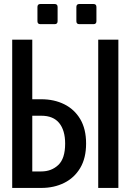

<svg xmlns="http://www.w3.org/2000/svg" viewBox="-20 -924 642 944"><path d="M178.7 -805.2Q164.1 -805.2 164.1 -819.8V-889.6Q164.1 -904.3 178.7 -904.3H248.5Q263.2 -904.3 263.2 -889.6V-819.8Q263.2 -805.2 248.5 -805.2ZM370.1 -805.2Q355.5 -805.2 355.5 -819.8V-889.6Q355.5 -904.3 370.1 -904.3H439.5Q454.1 -904.3 454.1 -889.6V-819.8Q454.1 -805.2 439.5 -805.2ZM40 -729H138.7V-436H183.1Q246.1 -436 295.9 -411.4Q345.7 -386.7 374.5 -338.4Q403.3 -290 403.3 -218.3Q403.3 -146.5 374.3 -97.9Q345.2 -49.3 295.4 -24.7Q245.6 0 183.1 0H40ZM462.9 -729H562V0H462.9ZM183.1 -81.1Q232.9 -81.1 266.6 -112.8Q300.3 -144.5 300.3 -217.8Q300.3 -283.2 271 -319.1Q241.7 -355 183.1 -355H138.7V-81.1Z"/></svg>

Font: Vazir Code Hack
Style: Code-Hack
Weight: 400
Foundry: DejaVu fonts team - Redesigned by Saber Rastikerdar
Version: Version 1.1.2